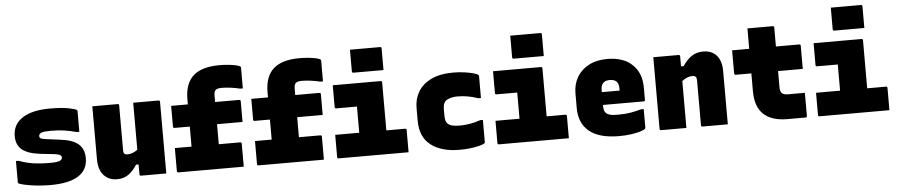

<svg xmlns="http://www.w3.org/2000/svg" viewBox="-45 -1108 6689 1432"><g transform="rotate(-5 3300.0 -391.5)"><path d="M295 -154Q351 -154 369.5 -162.5Q388 -171 388 -187Q388 -210 337 -216L234 -227Q138 -238 94.5 -273.5Q51 -309 51 -376Q51 -462 123 -510Q195 -558 331 -558Q419 -558 470.5 -547.5Q522 -537 531 -529Q534 -526 534 -519V-366H514Q462 -380 420 -386Q378 -392 321 -392Q271 -392 252 -384.5Q233 -377 233 -360Q233 -347 245 -341.5Q257 -336 283 -333L384 -320Q480 -309 522.5 -271.5Q565 -234 565 -166Q565 -78 494 -33.5Q423 11 286 11Q229 11 176.5 5Q124 -1 88.5 -9.5Q53 -18 46 -24Q44 -26 44 -31V-190H64Q114 -171 168 -162.5Q222 -154 295 -154Z M836 -547Q847 -547 847 -536V-198Q847 -167 875 -167Q896 -167 914.5 -173.5Q933 -180 953 -195V-547H1142Q1153 -547 1153 -536V0H964Q953 0 953 -11V-85H934Q909 -44 873 -16.5Q837 11 784 11Q723 11 685 -30Q647 -71 647 -152V-547Z M1233 -183H1358V-333H1244Q1233 -333 1233 -344V-499H1358V-537Q1358 -656 1422 -713Q1486 -770 1618 -770Q1654 -770 1687 -766.5Q1720 -763 1743.5 -757.5Q1767 -752 1774 -745Q1777 -742 1777 -737V-582H1757Q1731 -589 1692 -594.5Q1653 -600 1621 -600Q1585 -600 1574 -588Q1562 -577 1562 -545V-499H1742Q1753 -499 1753 -488V-333H1562V-183H1722Q1733 -183 1733 -172V0H1244Q1233 0 1233 -11Z M1833 -183H1958V-333H1844Q1833 -333 1833 -344V-499H1958V-537Q1958 -656 2022 -713Q2086 -770 2218 -770Q2254 -770 2287 -766.5Q2320 -763 2343.5 -757.5Q2367 -752 2374 -745Q2377 -742 2377 -737V-582H2357Q2331 -589 2292 -594.5Q2253 -600 2221 -600Q2185 -600 2174 -588Q2162 -577 2162 -545V-499H2342Q2353 -499 2353 -488V-333H2162V-183H2322Q2333 -183 2333 -172V0H1844Q1833 0 1833 -11Z M2433 -177H2613V-373H2458Q2447 -373 2447 -384V-547H2805Q2816 -547 2816 -536V-177H2956Q2967 -177 2967 -166V0H2444Q2433 0 2433 -11ZM2598 -800H2823Q2834 -800 2834 -789V-627H2609Q2598 -627 2598 -638Z M3350 -563Q3393 -563 3433 -557.5Q3473 -552 3501 -544Q3529 -536 3537 -528Q3540 -525 3540 -520V-356H3520Q3480 -370 3442 -376.5Q3404 -383 3366 -383Q3321 -383 3289 -366.5Q3257 -350 3257 -300V-246Q3257 -227 3261 -212.5Q3265 -198 3275 -188Q3287 -176 3308 -170.5Q3329 -165 3366 -165Q3404 -165 3442 -171.5Q3480 -178 3520 -192H3540V-26Q3540 -21 3537 -18Q3530 -11 3501.5 -3Q3473 5 3433 10Q3393 15 3349 15Q3212 15 3133.5 -45.5Q3055 -106 3055 -229V-324Q3055 -392 3087.5 -446Q3120 -500 3185.5 -531.5Q3251 -563 3350 -563Z M3633 -177H3813V-373H3658Q3647 -373 3647 -384V-547H4005Q4016 -547 4016 -536V-177H4156Q4167 -177 4167 -166V0H3644Q3633 0 3633 -11ZM3798 -800H4023Q4034 -800 4034 -789V-627H3809Q3798 -627 3798 -638Z M4502 -564Q4624 -564 4690.5 -500Q4757 -436 4757 -329V-235Q4757 -225 4746 -225H4442V-217Q4442 -200 4445.5 -186.5Q4449 -173 4458 -164Q4469 -153 4490.5 -147.5Q4512 -142 4553 -143Q4600 -143 4640 -149.5Q4680 -156 4722 -168H4742V-28Q4742 -24 4738 -20Q4730 -12 4702 -3.5Q4674 5 4632.5 11Q4591 17 4542 17Q4394 17 4319.5 -44Q4245 -105 4245 -219V-328Q4245 -397 4276 -450Q4307 -503 4365 -533.5Q4423 -564 4502 -564ZM4509 -406Q4442 -406 4442 -338V-321H4575V-336Q4575 -373 4559 -389Q4542 -406 4509 -406Z M5047 0H4858Q4847 0 4847 -11V-547H5036Q5047 -547 5047 -536V-461H5067Q5096 -506 5133 -531.5Q5170 -557 5220 -557Q5285 -557 5321 -516Q5357 -475 5357 -399V0H5168Q5157 0 5157 -11V-349Q5157 -382 5126 -382Q5108 -382 5088 -375Q5068 -368 5047 -351Z M5437 -547H5565V-700H5754Q5765 -700 5765 -689V-547H5939Q5950 -547 5950 -536V-363H5765V-242Q5765 -211 5778 -197Q5792 -184 5826 -184H5950V-11Q5950 0 5939 0H5803Q5686 0 5625.5 -56.5Q5565 -113 5565 -230V-363H5448Q5437 -363 5437 -374Z M6033 -177H6213V-373H6058Q6047 -373 6047 -384V-547H6405Q6416 -547 6416 -536V-177H6556Q6567 -177 6567 -166V0H6044Q6033 0 6033 -11ZM6198 -800H6423Q6434 -800 6434 -789V-627H6209Q6198 -627 6198 -638Z"/></g></svg>

Font: Recursive Mn Lnr St Blk
Style: Regular
Weight: 900
Monospace: yes
Version: Version 1.079;hotconv 1.0.112;makeotfexe 2.5.65598; ttfautoh